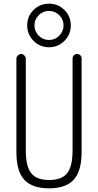

<svg xmlns="http://www.w3.org/2000/svg" viewBox="-20 -1028 540 1058"><path d="M193.4 -831.5Q216.8 -807.6 250 -807.6Q283.2 -807.6 306.6 -831.5Q330.1 -855.5 330.1 -888.2Q330.1 -920.9 306.6 -944.3Q283.2 -967.8 250 -967.8Q216.8 -967.8 193.4 -944.3Q169.9 -920.9 169.9 -888.2Q169.9 -855.5 193.4 -831.5ZM165 -973.1Q200.2 -1007.8 250 -1007.8Q299.8 -1007.8 335 -973.1Q370.1 -938.5 370.1 -888.2Q370.1 -837.9 335 -802.7Q299.8 -767.6 250 -767.6Q200.2 -767.6 165 -802.7Q129.9 -837.9 129.9 -888.2Q129.9 -938.5 165 -973.1ZM70.3 -190.4V-704.1Q70.3 -713.9 78.1 -722.2Q85.9 -730.5 96.2 -730.5Q106.4 -730.5 114.3 -722.2Q122.1 -713.9 122.1 -704.1V-200.2Q122.1 -111.3 151.9 -73.7Q181.6 -36.1 251 -36.1Q320.3 -36.1 350.1 -73.7Q379.9 -111.3 379.9 -200.2V-705.1Q379.9 -715.8 386.7 -723.1Q393.6 -730.5 404.8 -730.5Q416 -730.5 422.9 -723.1Q429.7 -715.8 429.7 -705.1V-190.4Q429.7 -85 386.2 -37.6Q342.8 9.8 250 9.8Q157.2 9.8 113.8 -37.6Q70.3 -85 70.3 -190.4Z"/></svg>

Font: Rounded Mgen+ 1m light
Style: Regular
Weight: 200
Designer: [Source Han Sans]
Ryoko NISHIZUKA  (kana & ideographs); Paul D. Hunt (Latin, Greek & Cyrillic); Wenlong ZHANG  (bopomofo
Version: Version 1.059.20150602